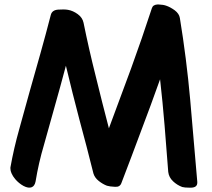

<svg xmlns="http://www.w3.org/2000/svg" viewBox="-20 -822 965 872"><path d="M876 3.9Q860.4 -182.6 843.8 -369.1Q827.1 -555.7 796.9 -740.2Q793.9 -759.8 773.4 -775.4Q752.9 -790 735.4 -795.9Q722.7 -800.8 699.2 -801.8Q697.3 -801.8 696.3 -801.8Q674.8 -800.8 669.9 -785.2Q625 -647.5 575.2 -510.7Q525.4 -375 474.6 -239.3Q443.4 -358.4 414.1 -478.5Q383.8 -598.6 359.4 -718.8Q354.5 -742.2 333 -757.8Q311.5 -773.4 289.1 -777.3Q271.5 -780.3 244.1 -778.3Q216.8 -776.4 210.9 -754.9Q188.5 -668 164.1 -581.1Q139.6 -494.1 115.2 -408.2Q91.8 -321.3 67.4 -235.4Q43 -149.4 27.3 -61.5Q27.3 -59.6 27.3 -56.6Q27.3 -45.9 32.2 -35.2Q38.1 -21.5 48.8 -8.8Q65.4 10.7 86.9 22.5Q109.4 34.2 124 28.3Q130.9 25.4 134.8 19.5Q139.6 12.7 141.6 2Q155.3 -82 179.7 -164.1Q203.1 -246.1 225.6 -328.1Q239.3 -377 252.9 -425.8Q265.6 -474.6 279.3 -523.4Q308.6 -400.4 340.8 -278.3Q374 -156.2 404.3 -34.2Q410.2 -14.6 428.7 0Q447.3 14.6 465.8 21.5Q478.5 25.4 502 26.4Q524.4 28.3 531.2 9.8Q576.2 -107.4 620.1 -225.6Q665 -343.8 707 -461.9Q718.8 -357.4 727.5 -252Q735.4 -146.5 744.1 -41Q747.1 -16.6 765.6 1Q784.2 18.6 807.6 27.3Q818.4 30.3 839.8 30.3Q843.8 30.3 848.6 30.3Q876 29.3 876 7.8Q876 5.9 876 3.9Z"/></svg>

Font: TroubleSide
Style: Comic
Weight: 400
Designer: Koroletov
Version: 1_5